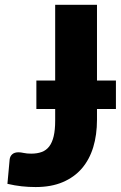

<svg xmlns="http://www.w3.org/2000/svg" viewBox="-20 -748 488 776"><path d="M203 -422.5V-728.5H372V-422.5H448.5V-307.5H372V-264Q372 -203 356.8 -153Q341.5 -103 310.8 -67.2Q280 -31.5 233.5 -11.8Q187 8 124 8Q95.5 8 67.8 5Q40 2 10 -5L19 -103.5Q20.5 -116.5 29.5 -124.5Q38.5 -132.5 55 -132.5Q63.5 -132.5 76 -129.8Q88.5 -127 106 -127Q130.5 -127 148.8 -133.8Q167 -140.5 179 -156.2Q191 -172 197 -197.5Q203 -223 203 -260.5V-307.5H127V-422.5Z"/></svg>

Font: Lato Black
Style: Regular
Weight: 900
Designer: Lukasz Dziedzic
Foundry: tyPoland Lukasz Dziedzic
Version: Version 2.007; 2014-02-27